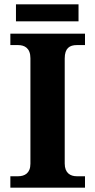

<svg xmlns="http://www.w3.org/2000/svg" viewBox="-20 -870 441 890"><path d="M54 -771H344V-850H54ZM28 0H374V-53H336C306 -53 280 -68 280 -112V-599C280 -647 303 -661 336 -661H374V-714H28V-661H64C94 -661 121 -647 121 -600V-111C121 -67 94 -53 64 -53H28Z"/></svg>

Font: Noto Serif Malayalam
Style: Bold
Weight: 700
Designer: Indian type Foundry, Jelle Bosma, Monotype Design Team
Foundry: Monotype Imaging Inc.
Version: Version 2.104